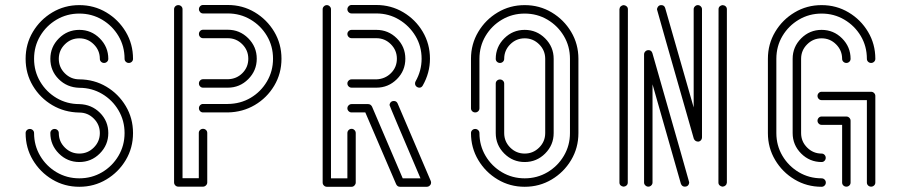

<svg xmlns="http://www.w3.org/2000/svg" viewBox="-20 -733 3538 754"><path d="M291.5 -96.7Q244.6 -96.7 211.2 -130.1Q177.7 -163.6 177.7 -210.4Q177.7 -217.3 182.6 -221.9Q187.5 -226.6 194.3 -226.6Q201.2 -226.6 206.1 -221.9Q210.9 -217.3 210.9 -210.4Q210.9 -177.2 234.6 -153.6Q258.3 -129.9 291.5 -129.9Q324.7 -129.9 348.4 -153.6Q372.1 -177.2 372.1 -210.4Q372.1 -243.7 348.4 -267.3Q324.7 -291 291.5 -291Q232.9 -292 185.3 -320.1Q137.7 -348.1 109.1 -396Q80.6 -443.8 80.6 -502Q80.6 -560.1 109.1 -607.9Q137.7 -655.8 185.5 -684.3Q233.4 -712.9 291.5 -712.9Q349.6 -712.9 397.5 -684.3Q445.3 -655.8 473.9 -607.9Q502.4 -560.1 502.4 -502Q502.4 -495.1 497.6 -490.5Q492.7 -485.8 485.8 -485.8Q479 -485.8 474.1 -490.5Q469.2 -495.1 469.2 -502Q469.2 -551.3 445.3 -591.6Q421.4 -631.8 380.9 -655.8Q340.3 -679.7 291.5 -679.7Q242.7 -679.7 202.1 -655.8Q161.6 -631.8 137.7 -591.6Q113.8 -551.3 113.8 -502Q113.8 -453.1 137.7 -412.6Q161.6 -372.1 202.1 -348.1Q242.7 -324.2 291.5 -324.2Q339.8 -322.8 372.6 -290Q405.3 -257.3 405.3 -210.4Q405.3 -163.6 371.8 -130.1Q338.4 -96.7 291.5 -96.7ZM291.5 0.5Q233.4 0.5 185.5 -28.1Q137.7 -56.6 109.1 -104.5Q80.6 -152.3 80.6 -210.4Q80.6 -217.3 85.4 -221.9Q90.3 -226.6 97.2 -226.6Q104 -226.6 108.9 -221.9Q113.8 -217.3 113.8 -210.4Q113.8 -161.6 137.7 -121.1Q161.6 -80.6 202.1 -56.6Q242.7 -32.7 291.5 -32.7Q340.3 -32.7 380.9 -56.6Q421.4 -80.6 445.3 -121.1Q469.2 -161.6 469.2 -210.4Q469.2 -259.3 445.3 -299.8Q421.4 -340.3 380.9 -364.3Q340.3 -388.2 291.5 -388.2Q243.2 -389.6 210.4 -422.4Q177.7 -455.1 177.7 -502Q177.7 -548.8 211.2 -582.3Q244.6 -615.7 291.5 -615.7Q338.4 -615.7 371.8 -582.3Q405.3 -548.8 405.3 -502Q405.3 -495.1 400.4 -490.5Q395.5 -485.8 388.7 -485.8Q381.8 -485.8 377 -490.5Q372.1 -495.1 372.1 -502Q372.1 -535.2 348.4 -558.8Q324.7 -582.5 291.5 -582.5Q258.3 -582.5 234.6 -558.8Q210.9 -535.2 210.9 -502Q210.9 -468.8 234.6 -445.1Q258.3 -421.4 291.5 -421.4Q350.1 -420.9 397.7 -392.6Q445.3 -364.3 473.9 -316.4Q502.4 -268.6 502.4 -210.4Q502.4 -152.3 473.9 -104.5Q445.3 -56.6 397.5 -28.1Q349.6 0.5 291.5 0.5Z M874.5 -388.7H777.3Q770.5 -388.7 765.9 -393.6Q761.2 -398.4 761.2 -405.3Q761.2 -412.1 765.9 -417Q770.5 -421.9 777.3 -421.9H875.5Q909.2 -422.9 932.1 -446Q955.1 -469.2 955.1 -502.4Q955.1 -535.6 931.4 -559.3Q907.7 -583 874.5 -583H777.3Q770.5 -583 765.9 -587.9Q761.2 -592.8 761.2 -599.6Q761.2 -606.4 765.9 -611.3Q770.5 -616.2 777.3 -616.2H874.5Q921.4 -616.2 954.8 -582.8Q988.3 -549.3 988.3 -502.4Q988.3 -455.6 954.8 -422.1Q921.4 -388.7 874.5 -388.7ZM777.3 0H680.2Q673.3 0 668.5 -4.9Q663.6 -9.8 663.6 -16.6V-696.8Q663.6 -703.6 668.5 -708.3Q673.3 -712.9 680.2 -712.9Q687 -712.9 691.9 -708.3Q696.8 -703.6 696.8 -696.8V-33.2H760.7V-210.9Q760.7 -217.8 765.6 -222.4Q770.5 -227.1 777.3 -227.1Q784.2 -227.1 789.1 -222.4Q793.9 -217.8 793.9 -210.9V-16.6Q793.9 -9.8 788.8 -4.9Q783.7 0 777.3 0ZM874.5 -291.5H777.3Q770.5 -291.5 765.9 -296.4Q761.2 -301.3 761.2 -308.1Q761.2 -314.9 765.9 -319.8Q770.5 -324.7 777.3 -324.7H874.5Q924.3 -325.2 964.4 -348.9Q1004.4 -372.6 1028.3 -413.1Q1052.2 -453.6 1052.2 -502.4Q1052.2 -551.8 1028.3 -592Q1004.4 -632.3 963.9 -656.2Q923.3 -680.2 874.5 -680.2H777.3Q770.5 -680.2 765.9 -685.3Q761.2 -690.4 761.2 -696.8Q761.2 -703.6 765.9 -708.5Q770.5 -713.4 777.3 -713.4H874.5Q932.6 -713.4 980.5 -684.8Q1028.3 -656.2 1056.9 -608.4Q1085.4 -560.5 1085.4 -502.4Q1085.4 -444.3 1056.9 -396.5Q1028.3 -348.6 980.7 -320.6Q933.1 -292.5 874.5 -291.5Z M1458 -388.7H1360.8Q1354 -388.7 1349.1 -393.6Q1344.2 -398.4 1344.2 -405.3Q1344.2 -411.6 1349.1 -416.5Q1354 -421.4 1360.8 -421.4H1458.5Q1492.7 -422.9 1515.6 -446Q1538.6 -469.2 1538.6 -502.4Q1538.6 -535.6 1514.9 -559.3Q1491.2 -583 1458 -583H1360.8Q1354 -583 1349.1 -587.9Q1344.2 -592.8 1344.2 -599.6Q1344.2 -606 1349.1 -610.8Q1354 -615.7 1360.8 -615.7H1458Q1504.9 -615.7 1538.3 -582.5Q1571.8 -549.3 1571.8 -502.4Q1571.8 -455.1 1538.3 -421.9Q1504.9 -388.7 1458 -388.7ZM1627 -388.7Q1622.6 -388.7 1618.2 -391.1Q1609.9 -396 1609.9 -405.3Q1609.9 -409.2 1611.8 -413.1Q1635.7 -455.1 1635.7 -502.4Q1635.7 -551.3 1611.6 -591.6Q1587.4 -631.8 1547.1 -656Q1506.8 -680.2 1457.5 -680.2H1360.4Q1354 -680.2 1349.1 -685.1Q1344.2 -689.9 1344.2 -696.8Q1344.2 -703.1 1349.1 -708.3Q1354 -713.4 1360.4 -713.4H1457.5Q1515.6 -713.4 1563.7 -684.8Q1611.8 -656.2 1640.1 -608.4Q1668.5 -560.5 1668.5 -502.4Q1668.5 -446.8 1640.1 -397Q1635.3 -388.7 1627 -388.7ZM1656.2 0.5H1550.8Q1540.5 0.5 1535.6 -9.8L1414.6 -291.5H1360.4Q1354 -291.5 1349.1 -296.4Q1344.2 -301.3 1344.2 -307.6Q1344.2 -314.5 1349.1 -319.3Q1354 -324.2 1360.4 -324.2H1425.8Q1435.5 -324.2 1440.9 -314.5L1561.5 -32.7H1631.3Q1509.8 -316.9 1509.8 -320.3Q1509.8 -323.2 1511.7 -327.6Q1516.1 -336.4 1526.9 -336.4Q1537.1 -336.4 1541.5 -326.7L1671.4 -22.9Q1672.9 -19.5 1672.9 -16.1Q1672.9 -11.2 1670.4 -7.3Q1664.6 0.5 1656.2 0.5ZM1360.8 0.5H1263.7Q1256.8 0.5 1252 -4.4Q1247.1 -9.3 1247.1 -16.1V-696.8Q1247.1 -703.1 1252 -708Q1256.8 -712.9 1263.7 -712.9Q1270 -712.9 1274.9 -708Q1279.8 -703.1 1279.8 -696.8V-32.7H1344.2V-210.4Q1344.2 -217.3 1349.1 -222.2Q1354 -227.1 1360.8 -227.1Q1367.2 -227.1 1372.1 -222.2Q1377 -217.3 1377 -210.4V-16.1Q1377 -9.8 1372.1 -4.6Q1367.2 0.5 1360.8 0.5Z M2040.5 0.5Q1982.4 0.5 1934.6 -28.1Q1886.7 -56.6 1858.2 -104.5Q1829.6 -152.3 1829.6 -210.4Q1829.6 -217.3 1834.5 -221.9Q1839.4 -226.6 1846.2 -226.6Q1853 -226.6 1857.9 -221.9Q1862.8 -217.3 1862.8 -210.4Q1862.8 -161.6 1886.7 -121.1Q1910.6 -80.6 1951.2 -56.6Q1991.7 -32.7 2040.5 -32.7Q2089.4 -32.7 2129.9 -56.6Q2170.4 -80.6 2194.3 -121.1Q2218.3 -161.6 2218.3 -210.4V-502Q2218.3 -551.3 2194.3 -591.6Q2170.4 -631.8 2129.9 -655.8Q2089.4 -679.7 2040.5 -679.7Q1991.7 -679.7 1951.2 -655.8Q1910.6 -631.8 1886.7 -591.6Q1862.8 -551.3 1862.8 -502V-307.6Q1862.8 -300.8 1857.9 -296.1Q1853 -291.5 1846.2 -291.5Q1839.4 -291.5 1834.5 -296.1Q1829.6 -300.8 1829.6 -307.6V-502Q1829.6 -560.1 1858.2 -607.9Q1886.7 -655.8 1934.6 -684.3Q1982.4 -712.9 2040.5 -712.9Q2098.6 -712.9 2146.5 -684.3Q2194.3 -655.8 2222.9 -607.9Q2251.5 -560.1 2251.5 -502V-210.4Q2251.5 -152.3 2222.9 -104.5Q2194.3 -56.6 2146.5 -28.1Q2098.6 0.5 2040.5 0.5ZM2040.5 -96.7Q1993.7 -96.7 1960.2 -130.1Q1926.8 -163.6 1926.8 -210.4V-404.8Q1926.8 -411.6 1931.6 -416.3Q1936.5 -420.9 1943.4 -420.9Q1950.2 -420.9 1955.1 -416.3Q1960 -411.6 1960 -404.8V-210.4Q1960 -177.2 1983.6 -153.6Q2007.3 -129.9 2040.5 -129.9Q2073.7 -129.9 2097.4 -153.6Q2121.1 -177.2 2121.1 -210.4V-502Q2121.1 -535.2 2097.4 -558.8Q2073.7 -582.5 2040.5 -582.5Q2007.3 -582.5 1983.6 -558.8Q1960 -535.2 1960 -502Q1960 -495.1 1955.1 -490.5Q1950.2 -485.8 1943.4 -485.8Q1936.5 -485.8 1931.6 -490.5Q1926.8 -495.1 1926.8 -502Q1926.8 -548.8 1960.2 -582.3Q1993.7 -615.7 2040.5 -615.7Q2087.4 -615.7 2120.8 -582.3Q2154.3 -548.8 2154.3 -502V-210.4Q2154.3 -163.6 2120.8 -130.1Q2087.4 -96.7 2040.5 -96.7Z M2669.4 0Q2658.2 0 2653.8 -11.7L2542.5 -401.9V-16.1Q2542.5 -9.8 2537.6 -4.9Q2532.7 0 2525.9 0Q2519.5 0 2514.4 -4.9Q2509.3 -9.8 2509.3 -16.1V-519.5Q2509.3 -525.9 2514.2 -531Q2519 -536.1 2526.9 -536.1Q2538.1 -536.1 2542 -524.4Q2686.5 -19.5 2686.5 -17.1Q2686.5 -12.2 2684.1 -7.8Q2679.7 0 2669.4 0ZM2817.9 0Q2811 -0.5 2806.2 -4.9Q2801.3 -9.3 2801.3 -16.1L2801.8 -696.8Q2801.8 -703.6 2806.4 -708Q2811 -712.4 2817.9 -712.9Q2825.2 -712.4 2829.8 -708Q2834.5 -703.6 2834.5 -696.8V-16.1Q2834 -9.3 2829.3 -4.9Q2824.7 -0.5 2817.9 0ZM2429.2 0Q2421.9 -0.5 2417.2 -4.9Q2412.6 -9.3 2412.6 -16.1V-696.8Q2413.1 -703.6 2417.7 -708Q2422.4 -712.4 2429.2 -712.9Q2436 -712.4 2440.9 -708Q2445.8 -703.6 2445.8 -696.8L2445.3 -16.1Q2445.3 -9.3 2440.7 -4.9Q2436 -0.5 2429.2 0ZM2722.7 -176.8Q2709.5 -176.8 2704.6 -188.5Q2560.1 -693.4 2560.1 -695.8Q2560.1 -700.7 2563 -705.1Q2567.4 -712.9 2576.7 -712.9Q2588.9 -712.9 2592.3 -701.2L2704.1 -311V-696.8Q2704.1 -703.1 2709 -708Q2713.9 -712.9 2720.2 -712.9Q2727.1 -712.9 2731.9 -708Q2736.8 -703.1 2736.8 -696.8V-193.4Q2736.8 -187 2732.9 -182.4Q2729 -177.7 2722.7 -176.8Z M3206.5 0.5Q3148.4 0.5 3100.6 -28.1Q3052.7 -56.6 3024.2 -104.5Q2995.6 -152.3 2995.6 -210.4V-502Q2995.6 -560.1 3024.2 -607.9Q3052.7 -655.8 3100.6 -684.3Q3148.4 -712.9 3206.5 -712.9Q3264.6 -712.9 3312.5 -684.3Q3360.4 -655.8 3388.9 -607.9Q3417.5 -560.1 3417.5 -502Q3417.5 -495.1 3412.6 -490.5Q3407.7 -485.8 3400.9 -485.8Q3394 -485.8 3389.2 -490.5Q3384.3 -495.1 3384.3 -502Q3384.3 -551.3 3360.4 -591.6Q3336.4 -631.8 3295.9 -655.8Q3255.4 -679.7 3206.5 -679.7Q3157.7 -679.7 3117.2 -655.8Q3076.7 -631.8 3052.7 -591.6Q3028.8 -551.3 3028.8 -502V-210.4Q3028.8 -161.6 3052.7 -121.1Q3076.7 -80.6 3117.2 -56.6Q3157.7 -32.7 3206.5 -32.7Q3213.4 -32.7 3218.3 -27.8Q3223.1 -22.9 3223.1 -16.1Q3223.1 -9.3 3218.3 -4.4Q3213.4 0.5 3206.5 0.5ZM3206.5 -96.7Q3159.7 -96.7 3126.2 -130.1Q3092.8 -163.6 3092.8 -210.4V-502Q3092.8 -548.8 3126.2 -582.3Q3159.7 -615.7 3206.5 -615.7Q3253.4 -615.7 3286.9 -582.3Q3320.3 -548.8 3320.3 -502Q3320.3 -495.1 3315.4 -490.5Q3310.5 -485.8 3303.7 -485.8Q3296.9 -485.8 3292 -490.5Q3287.1 -495.1 3287.1 -502Q3287.1 -535.2 3263.4 -558.8Q3239.7 -582.5 3206.5 -582.5Q3173.3 -582.5 3149.7 -558.8Q3126 -535.2 3126 -502V-210.4Q3126 -177.2 3149.7 -153.6Q3173.3 -129.9 3206.5 -129.9Q3213.4 -129.9 3218 -125Q3222.7 -120.1 3222.7 -113.3Q3222.7 -106.4 3218 -101.6Q3213.4 -96.7 3206.5 -96.7ZM3303.7 0Q3296.9 0 3292 -4.6Q3287.1 -9.3 3287.1 -16.1V-242.7H3206.5Q3199.7 -242.7 3195.1 -247.6Q3190.4 -252.4 3190.4 -258.8Q3190.4 -265.6 3195.1 -270.5Q3199.7 -275.4 3206.5 -275.4H3303.7Q3310.5 -275.4 3315.4 -270.5Q3320.3 -265.6 3320.3 -258.8V-16.1Q3320.3 -9.3 3315.4 -4.6Q3310.5 0 3303.7 0ZM3400.9 0Q3394 0 3389.2 -4.6Q3384.3 -9.3 3384.3 -16.1V-339.8H3206.5Q3199.7 -339.8 3195.1 -344.7Q3190.4 -349.6 3190.4 -356.4Q3190.4 -362.8 3195.1 -367.7Q3199.7 -372.6 3206.5 -372.6H3400.9Q3407.7 -372.6 3412.6 -367.7Q3417.5 -362.8 3417.5 -356.4V-16.1Q3417.5 -9.3 3412.6 -4.6Q3407.7 0 3400.9 0Z"/></svg>

Font: Neon Sans
Style: Regular
Weight: 400
Designer: GGBot
Version: 0.80